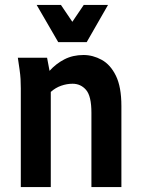

<svg xmlns="http://www.w3.org/2000/svg" viewBox="-20 -755 571 775"><path d="M52 -522H170L180 -469Q206 -498 240 -515.5Q274 -533 317 -533Q355 -533 390.5 -513.5Q426 -494 448 -449Q470 -404 470 -327V0H349V-300Q349 -367 327.5 -392Q306 -417 273 -417Q250 -417 227 -409Q204 -401 185 -384V0H64V-398Q64 -419 63 -436Q62 -453 59 -474ZM416 -735 330 -585H215L128 -735H226L272 -667L318 -735Z"/></svg>

Font: Radio Canada Condensed SemiBold
Style: Regular
Weight: 600
Width: 3
Designer: Charles Daoud, Etienne Aubert Bonn, Alexandre Saumier Demers, Jacques Le Bailly
Foundry: Radio-Canada
Version: Version 2.104; ttfautohint (v1.8.4.7-5d5b);gftools[0.9.28.de